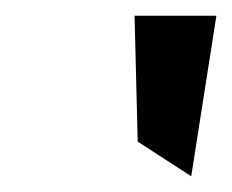

<svg xmlns="http://www.w3.org/2000/svg" viewBox="-20 -797 295 244"><path d="M151 -777 155 -617 223 -573 255 -777Z"/></svg>

Font: Charger Pro
Style: BdObl
Weight: 700
Designer: Jasper
Foundry: Cannot Into Space Fonts
Version: Version 1.09